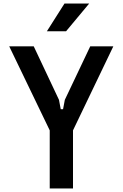

<svg xmlns="http://www.w3.org/2000/svg" viewBox="-20 -1061 690 1081"><path d="M170 -800 312 -499 322 -446H335L345 -499L488 -800H618L391 -327V0H260V-327L32 -800ZM244 -885 343 -1041H482L352 -885Z"/></svg>

Font: Martian Mono SemiCondensed Medium
Style: Regular
Weight: 500
Width: 4
Designer: Roman Shamin
Foundry: Evil Martians
Version: Version 1.000